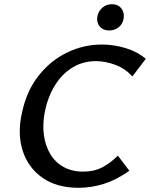

<svg xmlns="http://www.w3.org/2000/svg" viewBox="-20 -882 714 914"><path d="M355 12Q249 12 181 -36.5Q113 -85 87.5 -166Q62 -247 85 -347Q107 -450 164 -522Q221 -594 299.5 -632Q378 -670 465 -670Q522 -670 578 -653Q634 -636 674 -602L610 -518Q576 -556 528.5 -573.5Q481 -591 437 -591Q374 -591 324 -560Q274 -529 240.5 -474Q207 -419 193 -348Q182 -290 189 -239Q196 -188 219.5 -148.5Q243 -109 283 -87Q323 -65 376 -65Q428 -65 467 -85.5Q506 -106 541 -141L596 -69Q533 -25 473.5 -6.5Q414 12 355 12ZM500 -737Q480 -737 466 -746Q452 -755 446 -771Q440 -787 444 -806Q449 -830 468 -846Q487 -862 513 -862Q533 -862 546.5 -852.5Q560 -843 566 -827Q572 -811 568 -791Q563 -766 544 -751.5Q525 -737 500 -737Z"/></svg>

Font: Ysabeau SemiBold
Style: Italic
Weight: 600
Italic angle: -12°
Designer: Christian Thalmann (Catharsis Fonts)
Version: Version 2.002